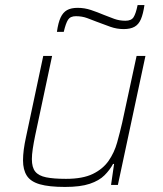

<svg xmlns="http://www.w3.org/2000/svg" viewBox="-20 -731 644 759"><path d="M237 8Q174 8 137.5 -2.5Q101 -13 86 -36.5Q71 -60 71 -97Q71 -117 74 -140Q77 -163 83 -190L151 -510H186L119 -195Q113 -166 109.5 -142.5Q106 -119 106 -102Q106 -69 119.5 -52.5Q133 -36 162.5 -30Q192 -24 241 -24Q307 -24 347 -43.5Q387 -63 409.5 -95.5Q432 -128 443 -167.5Q454 -207 463 -246L520 -510H555L446 0H419L431 -83H427Q414 -59 393 -38Q372 -17 335 -4.5Q298 8 237 8ZM205 -605Q210 -641 219.5 -661.5Q229 -682 245 -691Q261 -700 287 -700Q314 -700 339.5 -691.5Q365 -683 391 -672Q411 -664 431.5 -656.5Q452 -649 476 -649Q499 -649 508 -663Q517 -677 524 -711H551Q546 -676 537 -655Q528 -634 511.5 -625Q495 -616 469 -616Q442 -616 416.5 -625Q391 -634 365 -644Q345 -652 324.5 -659.5Q304 -667 280 -667Q258 -667 249 -653Q240 -639 232 -605Z"/></svg>

Font: Saira Thin Thin
Style: Italic
Weight: 250
Italic angle: -12°
Version: Version 1.101